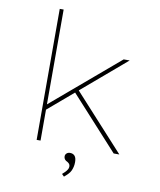

<svg xmlns="http://www.w3.org/2000/svg" viewBox="-97 -816 888 1068"><g transform="rotate(10 346.5 -282.5)"><path d="M165 -166V-196L552 -525H586ZM153 0V-740H175V0ZM588 0 312 -303 330 -318 620 0ZM338 175 325 162Q333 155 340 148Q347 141 352.5 132.5Q358 124 358 115Q358 107 354.5 101.5Q351 96 343 91Q333 87 327.5 80Q322 73 322 63Q322 53 329.5 46Q337 39 349 39Q366 39 375.5 50Q385 61 385 85Q385 100 382 112Q379 124 374.5 134Q370 144 360.5 154Q351 164 338 175Z"/></g></svg>

Font: Lexend Giga Thin
Style: Regular
Weight: 250
Version: Version 1.007